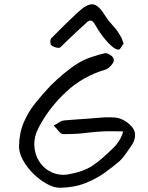

<svg xmlns="http://www.w3.org/2000/svg" viewBox="-20 -882 700 909"><path d="M264 7Q235 7 201.5 -11.5Q168 -30 138 -59.5Q108 -89 89 -123.5Q70 -158 70 -189Q71 -252 92 -301.5Q113 -351 147 -393.5Q181 -436 219 -476Q249 -506 282 -533.5Q315 -561 350 -583Q376 -599 412 -611.5Q448 -624 477 -630Q486 -632 502.5 -621.5Q519 -611 519 -597Q519 -586 505.5 -571.5Q492 -557 481 -553Q374 -522 294 -448Q214 -374 164 -280Q141 -237 142.5 -194Q144 -151 166 -117Q188 -83 225 -66Q241 -59 259 -56Q277 -53 293 -55Q336 -62 365 -72Q394 -82 417 -97Q440 -112 464 -133Q488 -154 519 -184Q528 -192 542.5 -213.5Q557 -235 563 -260Q530 -260 511.5 -260.5Q493 -261 470 -260Q430 -258 402.5 -254.5Q375 -251 348 -249Q321 -247 280 -247Q269 -247 257 -262Q245 -277 234 -288Q247 -294 259.5 -302.5Q272 -311 285 -312Q320 -315 342 -316.5Q364 -318 386.5 -319.5Q409 -321 444 -324Q483 -328 520 -326Q557 -324 590 -296Q618 -273 619.5 -245.5Q621 -218 600 -189Q589 -174 575 -153.5Q561 -133 546 -119Q518 -95 477.5 -65.5Q437 -36 384 -15Q331 6 264 7ZM541 -647Q527 -647 506.5 -665.5Q486 -684 465.5 -711Q445 -738 431 -764Q411 -802 385 -770Q387 -772 374.5 -761Q362 -750 343.5 -732.5Q325 -715 306.5 -697.5Q288 -680 276 -668Q264 -656 265 -657Q256 -654 243.5 -657.5Q231 -661 223 -668Q219 -670 218.5 -683Q218 -696 223 -701Q242 -720 255 -733Q268 -746 280.5 -758.5Q293 -771 309.5 -786.5Q326 -802 351 -826Q392 -864 419 -861.5Q446 -859 475 -812Q489 -790 498 -779.5Q507 -769 514 -761.5Q521 -754 529.5 -743.5Q538 -733 551 -710Q556 -703 558.5 -695Q561 -687 565 -675Q559 -668 553 -657.5Q547 -647 541 -647Z"/></svg>

Font: Mynerve
Style: Regular
Weight: 400
Designer: Carolina Short
Foundry: Carolina Short
Version: Version 1.000; ttfautohint (v1.8.4.7-5d5b)